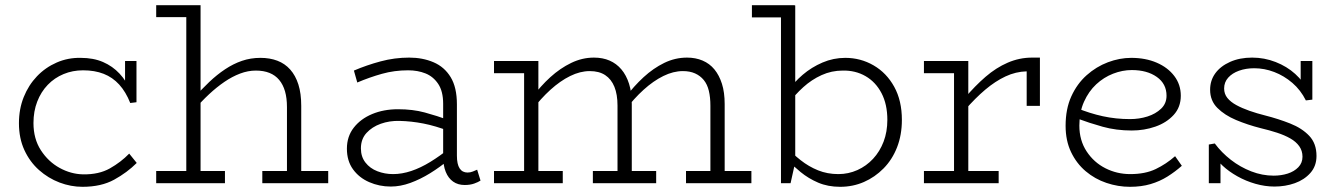

<svg xmlns="http://www.w3.org/2000/svg" viewBox="-20 -706 5164 740"><path d="M298 14Q253 14 209.5 -2.5Q166 -19 130.5 -50.5Q95 -82 74 -127.5Q53 -173 53 -231Q53 -286 71.5 -332Q90 -378 122.5 -412Q155 -446 198.5 -465Q242 -484 291 -483Q340 -483 377 -467Q414 -451 441 -422Q468 -393 484 -354L462 -362V-471H506V-312L482 -309Q465 -352 439.5 -380Q414 -408 379.5 -421.5Q345 -435 300 -435Q260 -435 225 -420.5Q190 -406 164 -379Q138 -352 123.5 -314.5Q109 -277 109 -232Q109 -171 137.5 -127Q166 -83 209.5 -59Q253 -35 300 -34Q361 -33 403.5 -57Q446 -81 478 -114L507 -78Q470 -41 420 -13.5Q370 14 298 14Z M1086 0V-293Q1086 -328 1078.5 -354Q1071 -380 1056 -398Q1041 -416 1018.5 -425Q996 -434 966 -434Q936 -434 905.5 -422.5Q875 -411 845 -390.5Q815 -370 785.5 -342.5Q756 -315 728 -282V-329Q757 -362 786.5 -390Q816 -418 847.5 -439Q879 -460 912.5 -471.5Q946 -483 984 -483Q1020 -483 1049 -472Q1078 -461 1098.5 -438Q1119 -415 1130 -380.5Q1141 -346 1141 -298V0ZM582 0V-47H847V0ZM991 0V-47H1245V0ZM753 -686V0H698V-640H582V-686Z M1771 7Q1745 7 1726.5 -6Q1708 -19 1698 -43.5Q1688 -68 1688 -103V-306Q1688 -354 1669 -382.5Q1650 -411 1620 -423Q1590 -435 1553 -435Q1500 -435 1452 -421.5Q1404 -408 1357 -388L1344 -434Q1393 -455 1447 -469.5Q1501 -484 1557 -484Q1609 -484 1651 -466Q1693 -448 1717 -408.5Q1741 -369 1741 -304V-106Q1741 -73 1751.5 -57Q1762 -41 1782 -41Q1793 -41 1802.5 -45Q1812 -49 1819 -52L1832 -10Q1823 -4 1807.5 1.5Q1792 7 1771 7ZM1486 13Q1442 13 1403 -4Q1364 -21 1340.5 -53.5Q1317 -86 1317 -133Q1317 -180 1343.5 -214Q1370 -248 1414.5 -266.5Q1459 -285 1514 -285Q1571 -285 1617 -272.5Q1663 -260 1713 -242V-200Q1658 -221 1611.5 -230Q1565 -239 1520 -240Q1481 -241 1447.5 -229Q1414 -217 1392.5 -193.5Q1371 -170 1371 -134Q1371 -102 1388.5 -79.5Q1406 -57 1434.5 -46Q1463 -35 1495 -35Q1529 -35 1565 -47Q1601 -59 1638.5 -82Q1676 -105 1713 -135L1712 -92Q1676 -62 1638 -38.5Q1600 -15 1561.5 -1Q1523 13 1486 13Z M1884 -424V-471H2045V-424ZM2000 -7V-471H2055V-7ZM1884 0V-47H2149V0ZM2360 -7V-299Q2360 -342 2348 -371.5Q2336 -401 2312.5 -416.5Q2289 -432 2253 -432Q2216 -432 2177.5 -413Q2139 -394 2101.5 -360Q2064 -326 2030 -281V-329Q2063 -374 2101 -408.5Q2139 -443 2181.5 -463.5Q2224 -484 2269 -484Q2303 -484 2329.5 -472.5Q2356 -461 2375 -438.5Q2394 -416 2404.5 -383Q2415 -350 2415 -305V-7ZM2265 0V-47H2509V0ZM2718 -7V-299Q2718 -331 2712 -356Q2706 -381 2692.5 -397.5Q2679 -414 2659 -423Q2639 -432 2612 -432Q2575 -432 2536.5 -413Q2498 -394 2460.5 -360Q2423 -326 2389 -281V-329Q2423 -374 2460.5 -408.5Q2498 -443 2540 -463.5Q2582 -484 2628 -484Q2661 -484 2688 -472.5Q2715 -461 2733.5 -438.5Q2752 -416 2762.5 -383Q2773 -350 2773 -305V-7ZM2624 0V-47H2876V0Z M2878 -639V-686H3043V-639ZM3238 -483Q3297 -483 3347 -454Q3397 -425 3426.5 -371.5Q3456 -318 3456 -244Q3456 -186 3437.5 -138.5Q3419 -91 3385.5 -57Q3352 -23 3309.5 -4.5Q3267 14 3218 14Q3171 14 3133.5 -2Q3096 -18 3065.5 -43Q3035 -68 3009 -95V-141Q3035 -113 3066 -88.5Q3097 -64 3133 -49.5Q3169 -35 3211 -35Q3250 -35 3284.5 -50.5Q3319 -66 3345 -94Q3371 -122 3385.5 -160Q3400 -198 3400 -244Q3400 -304 3377.5 -347Q3355 -390 3316 -412.5Q3277 -435 3228 -434Q3185 -434 3146.5 -416.5Q3108 -399 3076 -370Q3044 -341 3017 -305V-355Q3040 -389 3074 -418Q3108 -447 3150 -465Q3192 -483 3238 -483ZM2990 0V-685H3045V-81L3027 0Z M3699 -282V-329Q3738 -375 3778.5 -410Q3819 -445 3864 -464.5Q3909 -484 3958 -484H3988V-298H3937V-431Q3895 -430 3855.5 -411.5Q3816 -393 3777.5 -360.5Q3739 -328 3699 -282ZM3541 0V-47H3829V0ZM3657 -7V-471H3712V-7ZM3541 -424V-471H3710V-424Z M4335 14Q4289 14 4244.5 -1Q4200 -16 4164.5 -46Q4129 -76 4108 -120Q4087 -164 4087 -221Q4087 -286 4109 -334.5Q4131 -383 4168 -416Q4205 -449 4250 -466Q4295 -483 4340 -483Q4395 -483 4438 -464.5Q4481 -446 4506 -413Q4531 -380 4531 -337Q4531 -293 4503.5 -263Q4476 -233 4433 -218Q4390 -203 4342 -203Q4282 -203 4230 -217.5Q4178 -232 4130 -250L4129 -290Q4180 -269 4230.5 -258Q4281 -247 4335 -247Q4371 -247 4402.5 -257Q4434 -267 4455 -287Q4476 -307 4476 -337Q4476 -383 4438.5 -409.5Q4401 -436 4342 -436Q4306 -436 4270 -422Q4234 -408 4205 -381Q4176 -354 4158 -314Q4140 -274 4140 -222Q4140 -165 4168 -122.5Q4196 -80 4240.5 -57.5Q4285 -35 4336 -35Q4394 -35 4434.5 -54.5Q4475 -74 4509 -104L4535 -67Q4509 -44 4479.5 -25.5Q4450 -7 4414.5 3.5Q4379 14 4335 14Z M4892 13Q4856 13 4819 2.5Q4782 -8 4749 -26.5Q4716 -45 4691.5 -68Q4667 -91 4655 -116L4684 -101V0H4639V-149L4662 -153Q4688 -118 4724 -90Q4760 -62 4802.5 -45.5Q4845 -29 4889 -29Q4918 -29 4943 -37Q4968 -45 4984 -61.5Q5000 -78 5000 -102Q5000 -125 4987.5 -142.5Q4975 -160 4953 -172.5Q4931 -185 4902 -194.5Q4873 -204 4839 -212Q4788 -225 4744 -243.5Q4700 -262 4672 -290Q4644 -318 4644 -360Q4644 -396 4664 -423.5Q4684 -451 4721 -467.5Q4758 -484 4806 -484Q4853 -484 4896.5 -467Q4940 -450 4972 -421Q5004 -392 5020 -357L4993 -373V-471H5038V-322L5013 -319Q4993 -359 4961 -386.5Q4929 -414 4891 -428.5Q4853 -443 4814 -443Q4782 -443 4755.5 -433.5Q4729 -424 4713.5 -406.5Q4698 -389 4698 -365Q4698 -344 4710.5 -328.5Q4723 -313 4745 -301Q4767 -289 4795.5 -279Q4824 -269 4856 -261Q4907 -248 4952.5 -230Q4998 -212 5026 -182.5Q5054 -153 5054 -105Q5054 -66 5030.5 -39.5Q5007 -13 4970.5 0Q4934 13 4892 13Z"/></svg>

Font: BioRhyme ExtraBold Light
Style: Regular
Weight: 300
Version: Version 1.600;gftools[0.9.33]